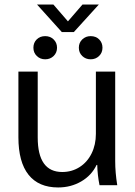

<svg xmlns="http://www.w3.org/2000/svg" viewBox="-20 -815 592 845"><path d="M61 0ZM61 -211V-500H146V-210Q146 -58 254 -58Q296 -58 330 -79.5Q364 -101 383 -139.5Q402 -178 402 -226V-500H487V-106Q487 -56 496 0H418Q409 -44 408 -89H405Q383 -43 337.5 -16.5Q292 10 236 10Q150 10 105.5 -46Q61 -102 61 -211ZM143 -795H215L279 -721L343 -795H415L305 -674H252ZM127 -605Q127 -627 141.5 -641.5Q156 -656 179 -656Q201 -656 216 -641.5Q231 -627 231 -605Q231 -583 216 -568.5Q201 -554 179 -554Q157 -554 142 -568.5Q127 -583 127 -605ZM327 -605Q327 -627 342 -641.5Q357 -656 379 -656Q402 -656 416.5 -641.5Q431 -627 431 -605Q431 -583 416 -568.5Q401 -554 379 -554Q357 -554 342 -568.5Q327 -583 327 -605Z"/></svg>

Font: Sarabun
Style: Regular
Weight: 400
Designer: Suppakit Chalermlarp | Katatrad Co.,Ltd.
Foundry: Cadson Demak Co.,Ltd.
Version: Version 1.000; ttfautohint (v1.6)